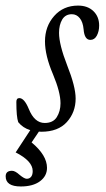

<svg xmlns="http://www.w3.org/2000/svg" viewBox="-62 -465 384 694"><path d="M87.4 11.2Q81.5 11.2 78.6 10.7L52.2 49.8Q107.9 96.2 107.9 141.6Q107.9 171.4 82.5 190.2Q57.1 209 13.2 209Q-41.5 209 -41.5 172.4Q-41.5 152.3 -18.6 152.3Q-7.3 152.3 8.8 167Q25.9 181.2 34.7 181.2Q44.4 181.2 50.3 174.1Q56.2 167 56.2 153.3Q56.2 117.2 -5.4 85.9L47.4 5.4Q21 -2.4 3.9 -23.4Q-2.9 -42.5 -2.9 -96.7Q-2.9 -110.4 7.8 -110.4Q25.9 -110.4 42 -71.3Q62.5 -20.5 99.6 -20.5Q129.9 -20.5 143.3 -41.7Q156.7 -63 156.7 -91.8Q156.7 -131.8 129.4 -196.8Q100.6 -264.2 100.6 -315.4Q100.6 -369.6 133.8 -407.2Q167 -444.8 220.2 -444.8Q254.9 -444.8 275.6 -424.8Q296.4 -404.8 296.4 -372.6Q296.4 -352.1 288.1 -336.4Q279.8 -320.8 264.6 -320.8Q243.2 -320.8 240.2 -358.9Q237.8 -385.3 226.3 -399.4Q214.8 -413.6 197.8 -413.6Q174.3 -413.6 162.8 -394.3Q151.4 -375 151.4 -346.2Q151.4 -304.2 180.7 -229Q211.4 -151.9 211.4 -108.9Q211.4 -59.1 179.7 -23.9Q147.9 11.2 87.4 11.2Z"/></svg>

Font: Elstob Light
Style: Italic
Weight: 300
Italic angle: -20°
Designer: Peter S. Baker
Version: Version 1.015